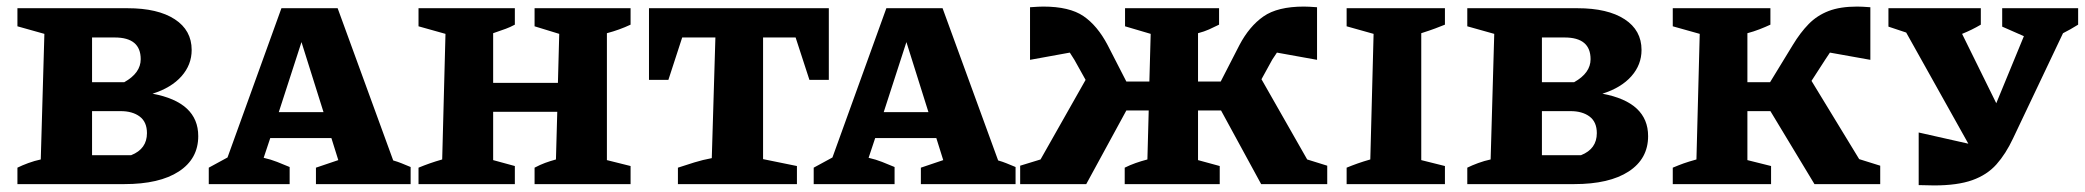

<svg xmlns="http://www.w3.org/2000/svg" viewBox="-20 -560 6341 584"><path d="M444 -275Q583 -249 583 -146Q583 -77 524 -38.5Q465 0 358 0H33V-50Q47 -57 66 -64Q85 -71 104 -75L115 -457L33 -480V-535H368Q460 -535 511.5 -501.5Q563 -468 563 -408Q563 -363 532 -328Q501 -293 444 -275ZM329 -446H260V-310H358Q408 -338 408 -380Q408 -446 329 -446ZM347 -222H260V-88H379Q427 -107 427 -155Q427 -189 405 -205.5Q383 -222 347 -222Z M1176 -72Q1190 -68 1201 -63.5Q1212 -59 1229 -52V0H941V-50L1009 -73L988 -140H802L782 -80Q804 -75 823 -67.5Q842 -60 861 -52V0H615V-50L672 -81L836 -535H1007ZM828 -219H964L897 -432Z M1253 0V-50Q1270 -57 1287 -63Q1304 -69 1325 -75L1335 -457L1253 -480V-535H1546V-485Q1531 -477 1518.5 -472.5Q1506 -468 1480 -459V-308H1677L1681 -457L1606 -480V-535H1898V-485Q1864 -469 1826 -459V-73L1898 -55V0H1606V-50Q1623 -59 1638 -64.5Q1653 -70 1671 -75L1675 -220H1480V-73L1546 -55V0Z M2501 -535V-317H2442L2400 -446H2301V-76L2404 -55V0H2042V-50Q2066 -58 2092 -66Q2118 -74 2145 -79L2156 -446H2055L2013 -317H1954V-535Z M3016 -72Q3030 -68 3041 -63.5Q3052 -59 3069 -52V0H2781V-50L2849 -73L2828 -140H2642L2622 -80Q2644 -75 2663 -67.5Q2682 -60 2701 -52V0H2455V-50L2512 -81L2676 -535H2847ZM2668 -219H2804L2737 -432Z M3284 0H3083V-56L3145 -75L3282 -317L3248 -378Q3241 -389 3234 -400L3113 -378V-538Q3141 -540 3153 -540Q3233 -540 3275.5 -511Q3318 -482 3349 -423L3406 -312H3476L3480 -457L3402 -480V-535H3688V-485Q3672 -477 3657.5 -470.5Q3643 -464 3624 -459V-312H3693L3750 -423Q3780 -480 3823 -510Q3866 -540 3946 -540Q3960 -540 3986 -538V-378L3864 -400Q3857 -389 3850 -379L3817 -319L3956 -75L4017 -56V0H3816L3694 -224H3624V-73L3690 -55V0H3401V-50Q3417 -58 3434 -64Q3451 -70 3470 -75L3474 -224H3406Z M4076 0V-50Q4093 -57 4110 -63Q4127 -69 4148 -75L4158 -457L4076 -480V-535H4375V-485Q4360 -479 4345.5 -473.5Q4331 -468 4303 -459V-73L4375 -55V0Z M4854 -275Q4993 -249 4993 -146Q4993 -77 4934 -38.5Q4875 0 4768 0H4443V-50Q4457 -57 4476 -64Q4495 -71 4514 -75L4525 -457L4443 -480V-535H4778Q4870 -535 4921.5 -501.5Q4973 -468 4973 -408Q4973 -363 4942 -328Q4911 -293 4854 -275ZM4739 -446H4670V-310H4768Q4818 -338 4818 -380Q4818 -446 4739 -446ZM4757 -222H4670V-88H4789Q4837 -107 4837 -155Q4837 -189 4815 -205.5Q4793 -222 4757 -222Z M5068 0V-50Q5087 -58 5101 -63Q5115 -68 5140 -75L5150 -457L5068 -480V-535H5365V-485Q5350 -478 5332 -471Q5314 -464 5295 -459V-310H5364L5433 -423Q5456 -461 5481.5 -487Q5507 -513 5542 -526.5Q5577 -540 5629 -540Q5643 -540 5669 -538V-378L5546 -400Q5539 -389 5532 -379L5490 -314L5635 -76L5699 -56V0H5499L5365 -222H5295V-73L5367 -55V0Z M5816 3V-157L5967 -123L5778 -461L5724 -479V-535H6005V-485Q5978 -469 5948 -457L6052 -246L6136 -450L6070 -479V-535H6301V-485Q6277 -470 6255 -459L6103 -139Q6081 -92 6052.5 -60Q6024 -28 5979 -12Q5934 4 5863 4Q5852 4 5840 3.5Q5828 3 5816 3Z"/></svg>

Font: Piazzolla SC
Style: Bold
Weight: 700
Designer: Juan Pablo del Peral
Foundry: Huerta Tipografica
Version: Version 1.330